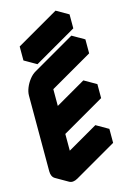

<svg xmlns="http://www.w3.org/2000/svg" viewBox="-166 -1197 896 1326"><g transform="rotate(-15 281.5 -534.5)"><path d="M130 -550Q130 -577 142 -606.5Q154 -636 174 -661.5Q194 -687 217 -700L520 -875V-775L217 -600V-380L520 -555V-455L217 -280V-60L520 -235V-135L217 40Q182 60 156 45Q130 30 130 -10ZM156 -895 459 -1070V-970L156 -795ZM520 -235 217 -60 130 -110 433 -285ZM520 -555 217 -380 130 -430 433 -605ZM520 -875 217 -700Q194 -687 174 -661.5Q154 -636 142 -606.5Q130 -577 130 -550V-10Q130 30 156 45L69 -5Q43 -20 43 -60V-600Q43 -627 55 -656.5Q67 -686 87 -711.5Q107 -737 130 -750L433 -925ZM459 -1070 156 -895 69 -945 372 -1120ZM156 -895V-795L69 -845V-945Z"/></g></svg>

Font: Nabla
Style: Regular
Weight: 400
Designer: Arthur Reinders Folmer
Foundry: Typearture
Version: Version 1.002